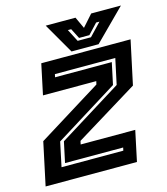

<svg xmlns="http://www.w3.org/2000/svg" viewBox="-108 -780 751 863"><g transform="rotate(-15 268.0 -349.0)"><path d="M89 -65H376.5L379.5 -79H109L129.5 -175L424 -358L449.5 -477H168.5L165.5 -463H429.5L408 -362L113 -178.5ZM-2.5 0 40 -199.5 336.5 -383.5 340 -398.5H92L122 -540H537.5L494 -336.5L202 -157.5L198.5 -141.5H452.5L422.5 0ZM267 -556 185 -698H323.5L348.5 -644L396.5 -698H535L393 -556ZM306 -595H368L423 -653H407.5L363.5 -606H315.5L291.5 -653H276Z"/></g></svg>

Font: Tourney Thin
Style: Italic
Weight: 100
Italic angle: -12°
Designer: Tyler Finck
Foundry: Etcetera Type Co
Version: Version 1.015